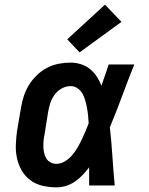

<svg xmlns="http://www.w3.org/2000/svg" viewBox="-20 -797 640 825"><path d="M222 8Q193 8 164 1.5Q135 -5 112 -21.5Q89 -38 74.5 -62.5Q60 -87 53.5 -115Q47 -143 48 -173Q49 -203 53 -233L70 -333Q74 -358 82 -383Q90 -408 104 -431Q118 -454 138 -473.5Q158 -493 182 -505.5Q206 -518 232 -523Q258 -528 283 -528Q306 -528 328 -521Q350 -514 367 -500Q384 -486 396 -467.5Q408 -449 416 -429Q424 -451 431.5 -474Q439 -497 447 -520H557Q530 -453 505 -385Q480 -317 452 -250Q459 -188 463 -125.5Q467 -63 473 0H363Q363 -19 363 -38.5Q363 -58 363 -78Q350 -61 335 -45Q320 -29 301.5 -16.5Q283 -4 263 2Q243 8 222 8ZM222 -93Q241 -93 258.5 -103.5Q276 -114 289 -129Q302 -144 312 -161Q322 -178 330.5 -195.5Q339 -213 346.5 -231Q354 -249 361 -267Q360 -283 358.5 -299.5Q357 -316 354 -332.5Q351 -349 346.5 -365Q342 -381 334.5 -394.5Q327 -408 313.5 -417.5Q300 -427 283 -427Q264 -427 245.5 -417Q227 -407 215 -390.5Q203 -374 196.5 -355Q190 -336 187 -317L171 -217Q168 -203 167 -190Q166 -177 166.5 -163.5Q167 -150 170 -138Q173 -126 179.5 -115.5Q186 -105 197.5 -99Q209 -93 222 -93ZM322 -572 269 -628 431 -777 502 -703Z"/></svg>

Font: Iosevka Etoile Oblique
Style: Bold
Weight: 700
Italic angle: -9°
Designer: Belleve Invis
Foundry: Belleve Invis
Version: Version 15.5.2; ttfautohint (v1.8.4)